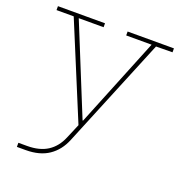

<svg xmlns="http://www.w3.org/2000/svg" viewBox="-132 -641 915 966"><g transform="rotate(20 325.5 -158.0)"><path d="M388 -526H636V-505L548 -504L306 84Q281.5 144.5 233.2 177.2Q185 210 110 210H63V188H110Q176 188 218.8 160.5Q261.5 133 284 79L323 -13L320 9L107 -505H15V-526H267V-505H134L337 -6L315 -28H338L325 -14L524 -505H388Z"/></g></svg>

Font: Hepta Slab ExtraLight ExtraLight
Style: Regular
Weight: 250
Version: Version 1.102